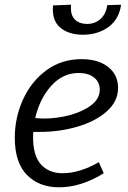

<svg xmlns="http://www.w3.org/2000/svg" viewBox="-20 -789 544 818"><path d="M122 -227Q121 -219 121 -203Q121 -126 154.5 -88.5Q188 -51 247 -51Q319 -51 401 -98L422 -51Q326 9 231 9Q147 9 95 -43.5Q43 -96 43 -202Q43 -288 78 -365Q113 -442 177.5 -489.5Q242 -537 327 -537Q399 -537 441 -503.5Q483 -470 483 -415Q483 -357 435 -314.5Q387 -272 310.5 -249.5Q234 -227 150 -227ZM130 -286Q154 -284 167 -284Q224 -284 279 -299Q334 -314 369.5 -341.5Q405 -369 405 -407Q405 -439 381 -458.5Q357 -478 315 -478Q247 -478 198 -423Q149 -368 130 -286ZM206 -766 283 -769Q282 -764 282 -755Q282 -721 301 -704Q320 -687 351 -687Q384 -687 407.5 -707.5Q431 -728 437 -767L496 -769Q487 -706 441.5 -673.5Q396 -641 333 -641Q272 -641 236 -672Q200 -703 206 -766Z"/></svg>

Font: Bitter Pro
Style: Italic
Weight: 400
Italic angle: -9°
Designer: Sol Matas, and Bitter project Authors
Foundry: Sol Matas
Version: Version 1.010